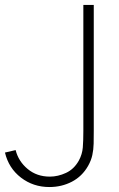

<svg xmlns="http://www.w3.org/2000/svg" viewBox="-20 -740 479 774"><path d="M179 14Q114 14 64.5 -24Q15 -62 0 -125L43 -135Q54.5 -89.5 91.5 -58.8Q128.5 -28 181 -28Q213.5 -28 246 -43Q278.5 -58 298 -93Q311.5 -118 313.8 -145.5Q316 -173 316 -212V-720H358V-212Q358 -184.5 357.5 -160.8Q357 -137 352.2 -115Q347.5 -93 335 -71Q311 -29 269.8 -7.5Q228.5 14 179 14Z"/></svg>

Font: Manrope ExtraLight ExtraLight
Style: Regular
Weight: 250
Version: Version 4.501